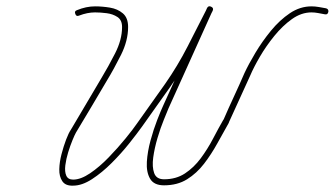

<svg xmlns="http://www.w3.org/2000/svg" viewBox="-20 -575 1053 604"><path d="M217 -531Q213 -540 222 -543Q251 -555 279 -555Q302 -555 326 -551Q350 -547 366.5 -533Q383 -519 383 -490Q383 -447 360.5 -402Q338 -357 316 -321Q292 -280 267.5 -239Q243 -198 219 -158Q215 -151 208 -134Q201 -117 194.5 -96Q188 -75 185.5 -55Q183 -35 188.5 -22.5Q194 -10 210 -10Q234 -10 263.5 -30Q293 -50 322 -80Q351 -110 375 -139.5Q399 -169 412 -188Q434 -219 456 -250Q478 -281 500 -312Q539 -368 570 -428.5Q601 -489 632 -550Q636 -558 644 -554Q653 -550 649 -542Q614 -465 579.5 -388Q545 -311 510 -234Q506 -224 495.5 -198.5Q485 -173 475.5 -141Q466 -109 462 -79.5Q458 -50 465 -30.5Q472 -11 496 -11Q534 -11 562 -29.5Q590 -48 611.5 -77Q633 -106 650 -138.5Q667 -171 683 -199Q683 -199 683 -198.5Q683 -198 683 -198Q683 -198 683 -198Q683 -198 683 -198Q699 -235 716 -271.5Q733 -308 749 -345Q762 -373 783.5 -409Q805 -445 832.5 -478.5Q860 -512 892 -533.5Q924 -555 960 -555Q971 -555 982.5 -553Q994 -551 1005 -549Q1014 -547 1013 -538Q1011 -528 1002 -530Q991 -532 980.5 -534Q970 -536 960 -536Q928 -536 898.5 -515Q869 -494 843 -462Q817 -430 797.5 -396.5Q778 -363 767 -337Q750 -300 733.5 -263.5Q717 -227 700 -190Q700 -190 700 -190Q700 -190 700 -190Q700 -190 700 -189.5Q700 -189 700 -189Q683 -159 664 -124.5Q645 -90 622 -60Q599 -30 568.5 -11Q538 8 496 8Q464 8 452 -13Q440 -34 442 -66Q444 -98 453.5 -133Q463 -168 474.5 -197.5Q486 -227 493 -242Q528 -319 562.5 -395.5Q597 -472 631 -549Q635 -558 644 -554Q653 -550 649 -541Q618 -480 586.5 -419Q555 -358 515 -301Q493 -270 471 -239Q449 -208 427 -177Q412 -156 387 -124.5Q362 -93 331.5 -62.5Q301 -32 269.5 -11.5Q238 9 210 9Q186 10 176 -5Q166 -20 166.5 -42.5Q167 -65 173.5 -90Q180 -115 188 -136Q196 -157 203 -167Q227 -208 251.5 -249Q276 -290 300 -331Q320 -364 342 -407Q364 -450 364 -490Q364 -512 349.5 -521.5Q335 -531 315.5 -533.5Q296 -536 279 -536Q255 -536 229 -526Q220 -522 217 -531Z"/></svg>

Font: FRB American Cursive Guidelines Extralight
Style: Italic
Weight: 200
Italic angle: -25°
Version: Version 2.0;Modular Font Editor K font №1